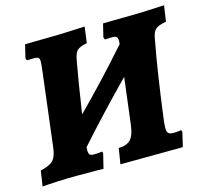

<svg xmlns="http://www.w3.org/2000/svg" viewBox="-100 -760 944 878"><g transform="rotate(-15 372.5 -321.5)"><path d="M748 -650 737 -575Q701 -569 687 -557Q673 -545 668 -514Q640 -369 610 -136Q608 -114 608 -108Q608 -89 614.5 -82Q621 -75 637 -75Q652 -75 663.5 -76.5Q675 -78 676 -78L679 -69L663 -1L516 0L367 1L379 -73Q418 -74 436 -93.5Q454 -113 460 -162L487 -381Q348 -239 238 -115L237 -101Q237 -85 242.5 -79.5Q248 -74 262 -74Q278 -74 289 -75.5Q300 -77 301 -77L304 -69L287 1Q287 0 158 0Q117 0 65.5 2.5Q14 5 -3 7L8 -66Q50 -75 67.5 -92.5Q85 -110 90 -152L135 -521Q137 -541 137 -546Q137 -561 131.5 -565.5Q126 -570 111 -570L77 -569L73 -580L88 -642Q101 -642 135 -643Q169 -644 203 -644Q237 -644 295 -646.5Q353 -649 372 -650L362 -574Q326 -567 314 -554.5Q302 -542 296 -504Q281 -424 257 -265Q381 -389 506 -531Q507 -536 507 -545Q507 -560 501.5 -565Q496 -570 481 -570L446 -569L442 -580L457 -642Q472 -642 511.5 -643Q551 -644 590 -644Q619 -644 674.5 -646.5Q730 -649 748 -650Z"/></g></svg>

Font: Alegreya ExtraBold
Style: Italic
Weight: 800
Italic angle: -7°
Designer: Juan Pablo del Peral
Foundry: Huerta Tipografica
Version: Version 2.007; ttfautohint (v1.6)